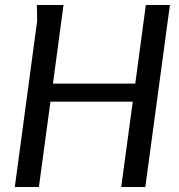

<svg xmlns="http://www.w3.org/2000/svg" viewBox="-20 -745 712 765"><path d="M463 0 509 -340H181L135 0H39L128 -661L127 -725H233L191 -412H519L561 -725H657L559 0Z"/></svg>

Font: Rosario Medium
Style: Italic
Weight: 500
Italic angle: -8.05°
Version: Version 1.201